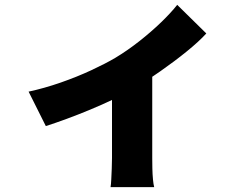

<svg xmlns="http://www.w3.org/2000/svg" viewBox="-20 -678 1040 792"><path d="M98 -300Q163 -314 230.5 -337.5Q298 -361 357 -388.5Q416 -416 455 -439Q505 -469 554 -507.5Q603 -546 644 -585.5Q685 -625 711 -658L831 -540Q801 -507 750.5 -466Q700 -425 642 -384.5Q584 -344 528 -311Q493 -290 447 -268Q401 -246 351.5 -225.5Q302 -205 254.5 -187.5Q207 -170 169 -158ZM442 -342 608 -371V-26Q608 -7 608.5 17Q609 41 611 62Q613 83 616 94H436Q438 83 439 62Q440 41 441 17Q442 -7 442 -26Z"/></svg>

Font: Noto Sans SC Black
Style: Regular
Weight: 900
Designer: Ryoko NISHIZUKA  (kana, bopomofo & ideographs); Paul D. Hunt (Latin, Greek & Cyrillic); Sandoll Communications , Soo-you
Foundry: Adobe
Version: Version 2.004-H2;hotconv 1.0.118;makeotfexe 2.5.65603